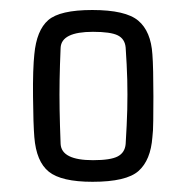

<svg xmlns="http://www.w3.org/2000/svg" viewBox="-20 -660 369 382"><path d="M164.1 -298.3Q102.1 -298.3 77.1 -318.4Q52.2 -338.4 48.3 -387.2Q47.4 -397.9 46.6 -419.9Q45.9 -441.9 45.7 -468Q45.4 -494.1 46.1 -516.8Q46.9 -539.6 48.3 -551.8Q52.7 -599.6 75.9 -619.9Q99.1 -640.1 163.6 -640.1Q230 -640.1 255.1 -618.9Q280.3 -597.7 283.2 -551.8Q284.2 -539.6 284.7 -516.8Q285.2 -494.1 285.2 -468Q285.2 -441.9 284.9 -419.9Q284.7 -397.9 283.2 -387.2Q279.8 -341.3 255.6 -319.8Q231.4 -298.3 164.1 -298.3ZM165 -341.3Q200.2 -341.3 214.4 -348.9Q228.5 -356.4 230 -373.5Q232.4 -412.1 233.2 -442.1Q233.9 -472.2 233.2 -501.2Q232.4 -530.3 230 -565.4Q228.5 -582.5 214.4 -589.6Q200.2 -596.7 165 -596.7Q102.1 -596.7 100.6 -564.9Q99.1 -529.8 98.6 -501Q98.1 -472.2 98.6 -442.1Q99.1 -412.1 100.6 -373.5Q102.5 -341.3 165 -341.3Z"/></svg>

Font: Agdasima
Style: Regular
Weight: 400
Width: 3
Designer: The DocRepair Project, Patric King
Foundry: Google
Version: Version 2.002